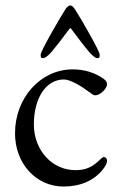

<svg xmlns="http://www.w3.org/2000/svg" viewBox="-20 -668 447 703"><path d="M237 -648C229 -648 222 -638 217 -630C197 -599 129 -481 129 -468C129 -459 129 -455 138 -455C146 -455 160 -468 168 -477C181 -492 212 -532 234 -562C237 -566 238 -566 241 -562C263 -532 294 -492 307 -477C315 -468 328 -455 336 -455C345 -455 345 -459 345 -468C345 -481 277 -599 257 -630C252 -638 245 -648 237 -648ZM213 15C274 15 325 -7 357 -48C367 -61 372 -71 372 -79C372 -87 367 -93 361 -93C358 -93 354 -91 351 -88C319 -56 295 -45 256 -45C171 -45 104 -118 104 -212C104 -310 149 -377 214 -377C238 -377 279 -352 308 -330C316 -324 322 -319 329 -319C346 -319 372 -343 372 -360C372 -367 368 -373 360 -379C328 -402 289 -414 246 -414C129 -414 35 -310 35 -180C35 -69 112 15 213 15Z"/></svg>

Font: Garamond-Math
Style: Regular
Weight: 400
Version: Version 2019-08-16